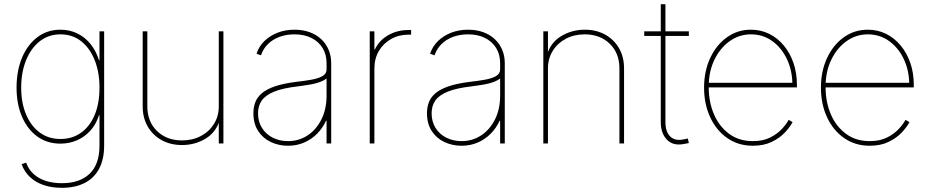

<svg xmlns="http://www.w3.org/2000/svg" viewBox="-20 -694 4498 929"><path d="M279.3 214.8Q231.4 214.8 192.4 201.9Q153.3 189 125.7 163.3Q98.1 137.7 84.5 100.6L106.4 92.8Q118.2 126 142.8 148.2Q167.5 170.4 202.1 181.4Q236.8 192.4 279.3 192.4Q365.7 192.4 413.6 146.7Q461.4 101.1 461.4 10.3V-136.7H459Q444.8 -91.8 416.5 -61Q388.2 -30.3 351.1 -14.6Q314 1 272.5 1Q208.5 1 160.9 -33.2Q113.3 -67.4 86.7 -128.7Q60.1 -189.9 60.1 -270Q60.1 -351.1 86.4 -414.3Q112.8 -477.5 160.6 -513.9Q208.5 -550.3 272.5 -550.3Q317.4 -550.3 354.2 -532.2Q391.1 -514.2 418 -481Q444.8 -447.8 459 -402.8H461.4V-542.5H483.9V10.3Q483.9 76.7 459.5 122.6Q435.1 168.5 388.9 191.7Q342.8 214.8 279.3 214.8ZM272.5 -21.5Q329.6 -21.5 372.1 -51.8Q414.6 -82 438 -137.7Q461.4 -193.4 461.4 -270Q461.4 -343.8 438.5 -402.1Q415.5 -460.4 373.3 -494.1Q331.1 -527.8 272.5 -527.8Q214.8 -527.8 172.1 -494.1Q129.4 -460.4 106 -402.1Q82.5 -343.8 82.5 -270Q82.5 -196.3 106.2 -140.1Q129.9 -84 172.4 -52.7Q214.8 -21.5 272.5 -21.5Z M860.8 7.8Q805.2 7.8 762.2 -15.9Q719.2 -39.6 694.8 -81.8Q670.4 -124 670.4 -179.7V-542.5H692.9V-179.7Q692.9 -105.5 739.7 -60.1Q786.6 -14.6 860.8 -14.6Q911.6 -14.6 951.9 -35.9Q992.2 -57.1 1015.4 -94.5Q1038.6 -131.8 1038.6 -179.7V-542.5H1061V0H1038.6V-117.2H1044.4Q1026.9 -54.7 975.1 -23.4Q923.3 7.8 860.8 7.8Z M1373.5 11.2Q1328.6 11.2 1290.3 -6.8Q1252 -24.9 1229 -60.3Q1206.1 -95.7 1206.1 -146Q1206.1 -174.3 1215.1 -198.7Q1224.1 -223.1 1246.8 -242.7Q1269.5 -262.2 1309.8 -276.1Q1350.1 -290 1412.6 -297.9Q1451.7 -302.2 1485.4 -308.1Q1519 -314 1539.6 -325.4Q1560.1 -336.9 1560.1 -357.9V-388.2Q1560.1 -430.7 1540.8 -461.9Q1521.5 -493.2 1486.6 -510.5Q1451.7 -527.8 1404.8 -527.8Q1365.2 -527.8 1332.3 -515.6Q1299.3 -503.4 1276.4 -480.7Q1253.4 -458 1242.7 -426.3L1221.2 -434.1Q1232.9 -469.7 1259.5 -495.6Q1286.1 -521.5 1323.5 -535.9Q1360.8 -550.3 1404.8 -550.3Q1445.8 -550.3 1478.8 -538.1Q1511.7 -525.9 1534.9 -503.9Q1558.1 -481.9 1570.3 -452.4Q1582.5 -422.9 1582.5 -388.2V0H1560.1V-109.9H1557.6Q1541 -73.7 1513.7 -46.4Q1486.3 -19 1450.7 -3.9Q1415 11.2 1373.5 11.2ZM1373.5 -11.2Q1425.8 -11.2 1467.8 -38.6Q1509.8 -65.9 1534.9 -115.7Q1560.1 -165.5 1560.1 -231.4V-314Q1549.8 -306.2 1535.9 -300.3Q1522 -294.4 1504.6 -290Q1487.3 -285.6 1466.1 -282.5Q1444.8 -279.3 1420.4 -275.9Q1347.7 -267.6 1305.7 -250.2Q1263.7 -232.9 1246.1 -207Q1228.5 -181.2 1228.5 -146Q1228.5 -105.5 1247.6 -75Q1266.6 -44.4 1299.8 -27.8Q1333 -11.2 1373.5 -11.2Z M1769 0V-542.5H1791.5V-454.6H1793.9Q1813.5 -497.6 1857.4 -523.2Q1901.4 -548.8 1957.5 -548.8Q1961.9 -548.8 1963.4 -548.8Q1964.8 -548.8 1969.2 -548.8V-526.4Q1966.8 -526.4 1964.4 -526.4Q1961.9 -526.4 1957.5 -526.4Q1909.7 -526.4 1872.1 -505.1Q1834.5 -483.9 1813 -447Q1791.5 -410.2 1791.5 -362.3V0Z M2213.4 11.2Q2168.5 11.2 2130.1 -6.8Q2091.8 -24.9 2068.8 -60.3Q2045.9 -95.7 2045.9 -146Q2045.9 -174.3 2054.9 -198.7Q2064 -223.1 2086.7 -242.7Q2109.4 -262.2 2149.7 -276.1Q2189.9 -290 2252.4 -297.9Q2291.5 -302.2 2325.2 -308.1Q2358.9 -314 2379.4 -325.4Q2399.9 -336.9 2399.9 -357.9V-388.2Q2399.9 -430.7 2380.6 -461.9Q2361.3 -493.2 2326.4 -510.5Q2291.5 -527.8 2244.6 -527.8Q2205.1 -527.8 2172.1 -515.6Q2139.2 -503.4 2116.2 -480.7Q2093.3 -458 2082.5 -426.3L2061 -434.1Q2072.8 -469.7 2099.4 -495.6Q2126 -521.5 2163.3 -535.9Q2200.7 -550.3 2244.6 -550.3Q2285.6 -550.3 2318.6 -538.1Q2351.6 -525.9 2374.8 -503.9Q2397.9 -481.9 2410.2 -452.4Q2422.4 -422.9 2422.4 -388.2V0H2399.9V-109.9H2397.5Q2380.9 -73.7 2353.5 -46.4Q2326.2 -19 2290.5 -3.9Q2254.9 11.2 2213.4 11.2ZM2213.4 -11.2Q2265.6 -11.2 2307.6 -38.6Q2349.6 -65.9 2374.8 -115.7Q2399.9 -165.5 2399.9 -231.4V-314Q2389.6 -306.2 2375.7 -300.3Q2361.8 -294.4 2344.5 -290Q2327.1 -285.6 2305.9 -282.5Q2284.7 -279.3 2260.3 -275.9Q2187.5 -267.6 2145.5 -250.2Q2103.5 -232.9 2085.9 -207Q2068.4 -181.2 2068.4 -146Q2068.4 -105.5 2087.4 -75Q2106.4 -44.4 2139.6 -27.8Q2172.9 -11.2 2213.4 -11.2Z M2631.3 -362.8V0H2608.9V-542.5H2631.3V-425.3H2625.5Q2643.1 -487.8 2695.1 -519Q2747.1 -550.3 2809.1 -550.3Q2865.2 -550.3 2908 -526.6Q2950.7 -502.9 2975.1 -460.9Q2999.5 -418.9 2999.5 -362.8V0H2977.1V-362.8Q2977.1 -437 2930.2 -482.4Q2883.3 -527.8 2809.1 -527.8Q2758.3 -527.8 2718 -506.6Q2677.7 -485.4 2654.5 -448Q2631.3 -410.6 2631.3 -362.8Z M3313 -542.5V-520H3097.2V-542.5ZM3177.2 -673.8H3199.7V-103.5Q3199.7 -55.7 3223.6 -33Q3247.6 -10.3 3289.1 -20Q3293.9 -20.5 3298.8 -21.7Q3303.7 -22.9 3308.1 -23.9L3313 -2Q3308.1 -1 3303 0.2Q3297.9 1.5 3292.5 2Q3238.8 13.7 3208 -17.1Q3177.2 -47.9 3177.2 -103.5Z M3622.6 11.2Q3552.2 11.2 3499 -25.9Q3445.8 -63 3416.3 -126.7Q3386.7 -190.4 3386.7 -270Q3386.7 -349.6 3416.3 -413.1Q3445.8 -476.6 3497.1 -513.4Q3548.3 -550.3 3613.3 -550.3Q3661.1 -550.3 3701.7 -530.3Q3742.2 -510.3 3772.5 -473.9Q3802.7 -437.5 3819.3 -389.2Q3835.9 -340.8 3835.9 -283.2V-271H3398.4V-293.5H3823.2L3814 -284.2Q3814 -352.1 3787.8 -407.5Q3761.7 -462.9 3716.6 -495.4Q3671.4 -527.8 3613.3 -527.8Q3556.6 -527.8 3510.3 -494.6Q3463.9 -461.4 3436.5 -404.5Q3409.2 -347.7 3409.2 -275.4V-272.5Q3409.2 -200.7 3434.3 -141.6Q3459.5 -82.5 3507.3 -46.9Q3555.2 -11.2 3622.6 -11.2Q3672.9 -11.2 3707.5 -29.1Q3742.2 -46.9 3764.2 -71Q3786.1 -95.2 3795.9 -114.3L3814.9 -103Q3802.7 -79.6 3777.8 -53Q3752.9 -26.4 3714.4 -7.6Q3675.8 11.2 3622.6 11.2Z M4188 11.2Q4117.7 11.2 4064.5 -25.9Q4011.2 -63 3981.7 -126.7Q3952.1 -190.4 3952.1 -270Q3952.1 -349.6 3981.7 -413.1Q4011.2 -476.6 4062.5 -513.4Q4113.8 -550.3 4178.7 -550.3Q4226.6 -550.3 4267.1 -530.3Q4307.6 -510.3 4337.9 -473.9Q4368.2 -437.5 4384.8 -389.2Q4401.4 -340.8 4401.4 -283.2V-271H3963.9V-293.5H4388.7L4379.4 -284.2Q4379.4 -352.1 4353.3 -407.5Q4327.1 -462.9 4282 -495.4Q4236.8 -527.8 4178.7 -527.8Q4122.1 -527.8 4075.7 -494.6Q4029.3 -461.4 4002 -404.5Q3974.6 -347.7 3974.6 -275.4V-272.5Q3974.6 -200.7 3999.8 -141.6Q4024.9 -82.5 4072.8 -46.9Q4120.6 -11.2 4188 -11.2Q4238.3 -11.2 4272.9 -29.1Q4307.6 -46.9 4329.6 -71Q4351.6 -95.2 4361.3 -114.3L4380.4 -103Q4368.2 -79.6 4343.3 -53Q4318.4 -26.4 4279.8 -7.6Q4241.2 11.2 4188 11.2Z"/></svg>

Font: Inter 16pt Thin
Style: Regular
Weight: 250
Version: Version 4.001;git-66647c0bb